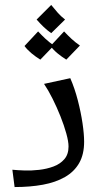

<svg xmlns="http://www.w3.org/2000/svg" viewBox="-20 -756 420 776"><path d="M39 0 30 -70Q50 -68 78.5 -67Q107 -66 138 -69.5Q169 -73 196 -83Q223 -93 240 -112.5Q257 -132 257 -164Q257 -184 248 -216.5Q239 -249 224.5 -285.5Q210 -322 192.5 -357Q175 -392 158 -417L264 -440Q282 -399 294.5 -350.5Q307 -302 313.5 -258Q320 -214 320 -183Q320 -132 300 -97Q280 -62 242.5 -40.5Q205 -19 153.5 -9.5Q102 0 39 0ZM187 -622Q170 -634 156 -647.5Q142 -661 128 -677L187 -736Q201 -719 213 -705Q225 -691 243 -677ZM143 -515Q125 -526 108 -540Q91 -554 79 -570L134 -629Q149 -613 164 -599Q179 -585 198 -572ZM248 -515Q230 -526 213 -540Q196 -554 184 -570L239 -629Q254 -613 269 -599Q284 -585 303 -572Z"/></svg>

Font: Marhey Light Light
Style: Regular
Weight: 300
Version: Version 1.000